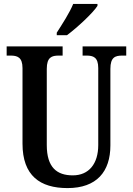

<svg xmlns="http://www.w3.org/2000/svg" viewBox="-20 -951 679 981"><path d="M270 -784V-771H322C376 -811 456 -886 478 -921V-931H354C336 -886 298 -828 270 -784ZM325 10C474 10 544 -74 544 -208V-599C544 -659 569 -667 605 -667H625V-714H402V-667H422C456 -667 482 -659 482 -603V-210C482 -114 434 -55 352 -55C271 -55 219 -95 219 -210V-599C219 -659 245 -667 280 -667H300V-714H14V-667H34C68 -667 95 -659 95 -603V-217C95 -53 185 10 325 10Z"/></svg>

Font: Noto Serif Bengali Condensed SemiBold
Style: Regular
Weight: 600
Width: 3
Designer: Juan Bruce, Universal Thirst, Indian Type Foundry and the Monotype Design Team.
Foundry: Monotype Imaging Inc.
Version: Version 2.003